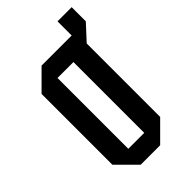

<svg xmlns="http://www.w3.org/2000/svg" viewBox="-201 -704 767 767"><g transform="rotate(-45 182.5 -320.0)"><path d="M35 -80V-480L115 -560H285V-640H365V-560L305 -495V-80L225 0H115ZM125 -80H215V-480H125Z"/></g></svg>

Font: Tektur Condensed
Style: Regular
Weight: 400
Width: 3
Designer: Adam Jagosz
Foundry: Adam Jagosz
Version: Version 1.005;gftools[0.9.30]